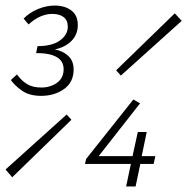

<svg xmlns="http://www.w3.org/2000/svg" viewBox="-35 -671 674 691"><path d="M113 -326Q71 -326 44.5 -344.5Q18 -363 4 -383L26 -403Q43 -380 63 -368Q83 -356 114 -356Q146 -356 170 -373Q194 -390 194 -422Q194 -480 95 -480L100 -505Q153 -505 181 -525.5Q209 -546 209 -575Q209 -598 194 -609.5Q179 -621 153 -621Q132 -621 110 -611.5Q88 -602 68 -583L50 -604Q70 -625 100.5 -638Q131 -651 162 -651Q198 -651 221.5 -633.5Q245 -616 245 -581Q245 -547 222.5 -524Q200 -501 162 -493Q191 -488 210.5 -470Q230 -452 230 -421Q230 -375 195.5 -350.5Q161 -326 113 -326ZM9 -33 -15 -61 205 -259 222 -240ZM400 -399 383 -418 594 -623 619 -596ZM419 0 436 -81H271L275 -99L445 -313L469 -299L320 -109H442L461 -196H493L475 -109H524L518 -81H470L453 0Z"/></svg>

Font: Source Code Pro Light
Style: Italic
Weight: 300
Italic angle: -11°
Monospace: yes
Designer: Paul D. Hunt, Teo Tuominen
Foundry: Adobe Systems Incorporated
Version: Version 1.050;PS 1.000;hotconv 16.6.51;makeotf.lib2.5.65220